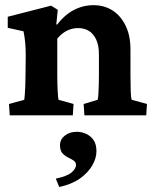

<svg xmlns="http://www.w3.org/2000/svg" viewBox="-20 -457 614 761"><path d="M18.6 0 15.6 -44.9 76.2 -61.5Q77.1 -65.4 78.1 -79.1Q79.1 -92.8 80.1 -113.8Q81.1 -134.8 81.1 -159.2L82 -233.4Q82 -263.7 80.1 -286.1Q78.1 -308.6 73.2 -333L10.7 -346.7V-390.6L182.6 -434.6L209 -418L203.1 -360.4L206.1 -359.4Q236.3 -398.4 272.9 -417.5Q309.6 -436.5 350.6 -436.5Q392.6 -436.5 425.3 -416Q458 -395.5 477.5 -356Q497.1 -316.4 497.1 -260.7V-160.2Q497.1 -127 498 -98.1Q499 -69.3 502 -61.5L562.5 -44.9L559.6 0H314.5L311.5 -44.9L367.2 -61.5Q369.1 -70.3 370.1 -86.4Q371.1 -102.5 371.6 -122.1Q372.1 -141.6 372.1 -159.2V-241.2Q372.1 -278.3 360.8 -301.3Q349.6 -324.2 331.5 -335Q313.5 -345.7 290 -345.7Q265.6 -345.7 244.6 -335Q223.6 -324.2 207 -303.7V-160.2Q207 -127 208.5 -98.1Q210 -69.3 211.9 -61.5L271.5 -44.9L268.6 0ZM214.8 284.2 201.2 251Q247.1 241.2 264.2 226.1Q281.2 210.9 281.2 197.3Q281.2 185.5 271.5 179.2Q261.7 172.9 249.5 167Q237.3 161.1 227.5 150.4Q217.8 139.6 217.8 118.2Q217.8 95.7 236.8 80.6Q255.9 65.4 284.2 65.4Q303.7 65.4 321.8 73.7Q339.8 82 351.1 98.6Q362.3 115.2 362.3 142.6Q362.3 169.9 345.7 198.7Q329.1 227.5 296.9 250.5Q264.6 273.4 214.8 284.2Z"/></svg>

Font: Crimson Pro
Style: Bold
Weight: 700
Designer: Jacques Le Bailly
Foundry: Baron von Fonthausen
Version: Version 1.003